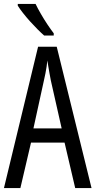

<svg xmlns="http://www.w3.org/2000/svg" viewBox="-20 -950 482 970"><path d="M359.9 0 306.2 -229.5H136.7L83 0H0L172.4 -713.9H266.6L442.4 0ZM291.5 -301.3 236.8 -543.5Q233.4 -561.5 230.2 -578.9Q227.1 -596.2 224.4 -612.5Q221.7 -628.9 219.2 -644.5Q217.8 -628.9 215.3 -612.3Q212.9 -595.7 209.5 -578.9Q206.1 -562 202.1 -544.4L148.9 -301.3ZM159.7 -930.2Q170.9 -906.7 186.8 -879.4Q202.6 -852.1 219.7 -826.4Q236.8 -800.8 251.5 -781.7V-770.5H203.1Q188 -783.7 169.2 -802.5Q150.4 -821.3 131.3 -842.5Q112.3 -863.8 96.2 -884.3Q80.1 -904.8 69.8 -921.4V-930.2Z"/></svg>

Font: Open Sans Condensed
Style: Regular
Weight: 400
Width: 3
Designer: Monotype Design Team
Foundry: Monotype Imaging Inc.
Version: Version 3.000